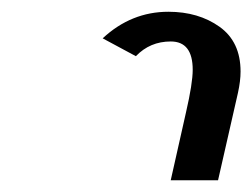

<svg xmlns="http://www.w3.org/2000/svg" viewBox="-20 -559 427 325"><path d="M269 -253.9 294.9 -369.1Q306.2 -418 306.2 -440.9Q306.2 -488.8 269 -488.8Q233.9 -488.8 210 -463.9L153.8 -494.1Q202.1 -539.1 265.1 -539.1Q315.9 -539.1 351.6 -513.7Q387.2 -488.3 387.2 -438Q387.2 -421.9 382.8 -401.9L349.1 -253.9Z"/></svg>

Font: Pfennig
Style: Italic
Weight: 500
Italic angle: -13°
Version: Version 20120410 ; ttfautohint (v0.8)